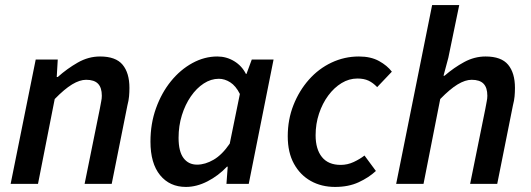

<svg xmlns="http://www.w3.org/2000/svg" viewBox="-20 -726 2097 758"><path d="M22 0 121 -491H208L204 -422H208Q245 -455 287 -479Q329 -503 375 -503Q437 -503 464 -470.5Q491 -438 491 -379Q491 -362 489.5 -345.5Q488 -329 483 -310L421 0H314L374 -296Q377 -314 379.5 -325.5Q382 -337 382 -348Q382 -380 367 -395.5Q352 -411 320 -411Q295 -411 265 -393Q235 -375 196 -335L130 0Z M714 12Q650 12 612 -34.5Q574 -81 574 -167Q574 -238 596 -299Q618 -360 655 -405.5Q692 -451 739.5 -477Q787 -503 838 -503Q874 -503 904.5 -484.5Q935 -466 951 -434H953L974 -491H1060L962 0H874L879 -68H876Q842 -32 799 -10Q756 12 714 12ZM758 -76Q790 -76 823.5 -95.5Q857 -115 887 -159L927 -355Q911 -387 889 -401Q867 -415 844 -415Q813 -415 784.5 -396.5Q756 -378 733.5 -345.5Q711 -313 698 -271Q685 -229 685 -182Q685 -128 704.5 -102Q724 -76 758 -76Z M1303 12Q1249 12 1207 -11.5Q1165 -35 1140.5 -79.5Q1116 -124 1116 -188Q1116 -254 1138.5 -311Q1161 -368 1199.5 -411.5Q1238 -455 1289 -479Q1340 -503 1397 -503Q1444 -503 1476.5 -485Q1509 -467 1527 -443L1469 -382Q1453 -399 1435 -407.5Q1417 -416 1391 -416Q1358 -416 1328.5 -398Q1299 -380 1276 -349Q1253 -318 1239.5 -277.5Q1226 -237 1226 -192Q1226 -137 1251 -106Q1276 -75 1325 -75Q1352 -75 1376.5 -86.5Q1401 -98 1419 -112L1464 -51Q1436 -25 1396 -6.5Q1356 12 1303 12Z M1544 0 1686 -706H1793L1750 -498L1731 -427H1735Q1772 -459 1812.5 -481Q1853 -503 1897 -503Q1959 -503 1986 -470.5Q2013 -438 2013 -379Q2013 -362 2011.5 -345.5Q2010 -329 2005 -310L1943 0H1836L1896 -296Q1899 -314 1901.5 -325.5Q1904 -337 1904 -348Q1904 -380 1889 -395.5Q1874 -411 1842 -411Q1817 -411 1787 -393Q1757 -375 1718 -335L1652 0Z"/></svg>

Font: Source Sans 3 SemiBold
Style: Italic
Weight: 600
Italic angle: -11°
Designer: Paul D. Hunt
Foundry: Adobe
Version: Version 3.046;hotconv 1.0.118;makeotfexe 2.5.65603